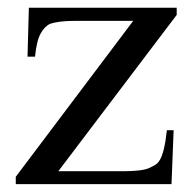

<svg xmlns="http://www.w3.org/2000/svg" viewBox="-20 -467 484 487"><path d="M127.9 -32.7H292Q342.3 -32.7 359.9 -41.5Q368.2 -45.4 374.5 -49.3Q380.9 -53.2 386 -62.3Q391.1 -71.3 395.5 -88.6Q399.9 -106 403.3 -136.7H420.4L415 0H20V-18.6L317.9 -414.1H169.9Q147 -414.1 131.6 -411.9Q116.2 -409.7 107.4 -406.7Q93.3 -400.4 83 -381.8Q72.8 -363.3 68.8 -323.2H49.8L53.2 -447.3H428.2V-429.2Z"/></svg>

Font: Doulos SIL Eur
Style: Regular
Weight: 400
Designer: Walt Agee, Victor Gaultney, Peter Martin, Debbi Hosken, Becca Hirsbrunner
Foundry: SIL International
Version: Version 5.000